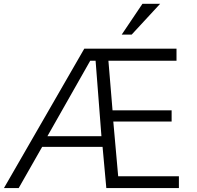

<svg xmlns="http://www.w3.org/2000/svg" viewBox="-25 -959 1002 979"><path d="M595.7 -782.7 701.2 -939.5H791.5L646.5 -782.7ZM216.8 -264.6H492.2L462.4 -649.4H435.1ZM-4.9 0 404.8 -710.9H875V-649.4H527.8L548.8 -396.5H850.1V-339.4H552.7L577.6 -60.1H887.2V0H517.1L498 -210H189.9L70.3 0Z"/></svg>

Font: Ride Light
Style: Regular
Weight: 300
Version: Version 3.000